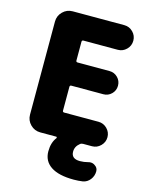

<svg xmlns="http://www.w3.org/2000/svg" viewBox="-137 -842 882 1125"><g transform="rotate(15 304.0 -279.5)"><path d="M421.9 196.3Q330.1 196.3 282.7 164.6Q235.4 132.8 235.4 74.2Q235.4 20.5 261.7 -12.7Q262.7 -15.6 261.7 -18.1Q260.7 -20.5 257.8 -20.5H161.1Q126 -20.5 101.1 -45.4Q76.2 -70.3 76.2 -105.5V-669.9Q76.2 -705.1 101.1 -730Q126 -754.9 161.1 -754.9H474.6Q504.9 -754.9 526.9 -732.9Q548.8 -710.9 548.8 -680.2Q548.8 -649.4 526.9 -627.4Q504.9 -605.5 474.6 -605.5H266.6Q256.8 -605.5 256.8 -595.7V-482.4Q256.8 -472.7 266.6 -472.7H460Q489.3 -472.7 509.8 -452.1Q530.3 -431.6 530.3 -402.3Q530.3 -373 509.8 -352.5Q489.3 -332 460 -332H266.6Q256.8 -332 256.8 -322.3V-178.7Q256.8 -168.9 266.6 -168.9H474.6Q504.9 -168.9 526.9 -147Q548.8 -125 548.8 -94.7Q548.8 -64.5 526.9 -42.5Q504.9 -20.5 474.6 -20.5H420.9Q410.2 -20.5 403.3 -14.6Q376 6.8 376 38.1Q376 82 428.7 82Q453.1 82 478.5 75.2Q485.4 73.2 492.2 73.2Q506.8 73.2 518.6 82Q537.1 93.8 537.1 115.2Q537.1 143.6 520 165.5Q502.9 187.5 476.6 192.4Q449.2 196.3 421.9 196.3Z"/></g></svg>

Font: Gen Jyuu GothicX Heavy
Style: Bold
Weight: 900
Designer: [Source Han Sans]
Ryoko NISHIZUKA  (kana & ideographs); Paul D. Hunt (Latin, Greek & Cyrillic); Wenlong ZHANG  (bopomofo
Version: Version 1.002.20150607